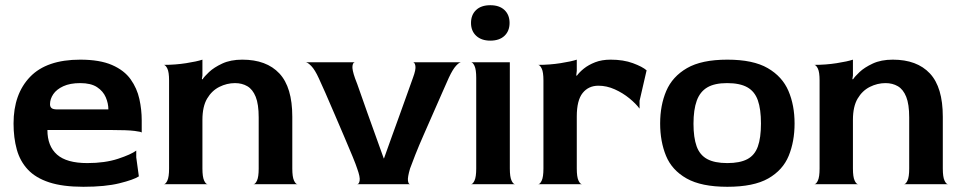

<svg xmlns="http://www.w3.org/2000/svg" viewBox="-20 -707 3697 737"><path d="M300 10Q221 10 169 -7Q117 -24 87 -56Q57 -88 44.5 -133Q32 -178 32 -233Q32 -346 95.5 -412Q159 -478 288 -478Q363 -478 410 -457.5Q457 -437 481.5 -402.5Q506 -368 515 -327Q524 -286 524 -245V-198Q524 -201 496.5 -204.5Q469 -208 404 -208H162Q162 -146 199 -113.5Q236 -81 315 -81Q383 -81 433 -97.5Q483 -114 503 -129V-103L513 -30Q493 -17 438.5 -3.5Q384 10 300 10ZM200 -287H396Q396 -310 386 -333.5Q376 -357 352.5 -372.5Q329 -388 288 -388Q249 -388 223 -376Q197 -364 184.5 -345.5Q172 -327 172 -307Q172 -297 178 -292Q184 -287 200 -287Z M609 0Q616 0 622.5 -14Q629 -28 629 -60V-398Q629 -430 622.5 -443.5Q616 -457 609 -458Q653 -458 694.5 -464.5Q736 -471 757 -478V-417L755 -404L757 -402Q764 -413 782.5 -430.5Q801 -448 833 -463Q865 -478 910 -478Q1003 -478 1052.5 -425Q1102 -372 1102 -259V-60Q1102 -28 1108.5 -14Q1115 0 1122 0H953Q960 0 966.5 -14Q973 -28 973 -60V-256Q973 -307 961.5 -335.5Q950 -364 929.5 -376Q909 -388 882 -388Q851 -388 822 -373.5Q793 -359 775 -328.5Q757 -298 757 -247V-60Q757 -28 763.5 -14Q770 0 777 0Z M1351 0Q1358 0 1360.5 -13.5Q1363 -27 1351 -60Q1347 -73 1333.5 -106Q1320 -139 1301.5 -182Q1283 -225 1264 -269.5Q1245 -314 1229 -350.5Q1213 -387 1204 -406Q1189 -439 1175 -453.5Q1161 -468 1153 -468H1343Q1335 -468 1333 -454Q1331 -440 1343 -406Q1350 -389 1362 -354Q1374 -319 1390 -274.5Q1406 -230 1422.5 -184Q1439 -138 1453 -99H1454Q1468 -139 1483 -180Q1498 -221 1512.5 -261.5Q1527 -302 1540.5 -339.5Q1554 -377 1565 -408Q1577 -440 1574.5 -454Q1572 -468 1565 -468H1750Q1743 -468 1730.5 -454.5Q1718 -441 1703 -409Q1695 -391 1679.5 -356Q1664 -321 1645 -277.5Q1626 -234 1607 -191Q1588 -148 1574 -112.5Q1560 -77 1554 -60Q1544 -26 1546 -13Q1548 0 1554 0Z M1788 0Q1795 0 1801.5 -14Q1808 -28 1808 -60V-408Q1808 -440 1801.5 -454Q1795 -468 1788 -468H1937V-60Q1937 -28 1943.5 -14Q1950 0 1957 0ZM1862 -551Q1828 -551 1808 -569.5Q1788 -588 1788 -619Q1788 -650 1807.5 -668.5Q1827 -687 1862 -687Q1897 -687 1916.5 -668.5Q1936 -650 1936 -619Q1936 -588 1916.5 -569.5Q1897 -551 1862 -551Z M2046 0Q2053 0 2059.5 -14Q2066 -28 2066 -60V-398Q2066 -430 2059.5 -443.5Q2053 -457 2046 -458Q2090 -458 2131.5 -464.5Q2173 -471 2194 -478V-435L2192 -418L2194 -416Q2204 -430 2221.5 -444Q2239 -458 2264.5 -468Q2290 -478 2324 -478Q2373 -478 2409.5 -464.5Q2446 -451 2462 -437L2435 -320V-290Q2421 -309 2396 -329.5Q2371 -350 2340 -364Q2309 -378 2277 -378Q2239 -378 2216.5 -350Q2194 -322 2194 -260V-60Q2194 -28 2200.5 -14Q2207 0 2214 0Z M2772 10Q2672 10 2615.5 -22Q2559 -54 2536.5 -109Q2514 -164 2514 -233Q2514 -303 2537.5 -358Q2561 -413 2617 -445.5Q2673 -478 2772 -478Q2871 -478 2927 -445.5Q2983 -413 3006.5 -358Q3030 -303 3030 -233Q3030 -164 3007.5 -109Q2985 -54 2929 -22Q2873 10 2772 10ZM2772 -81Q2820 -81 2848.5 -96Q2877 -111 2889 -144.5Q2901 -178 2901 -233Q2901 -288 2889 -322Q2877 -356 2848.5 -372Q2820 -388 2771 -388Q2723 -388 2695 -371.5Q2667 -355 2654.5 -320.5Q2642 -286 2642 -232Q2642 -179 2654 -145.5Q2666 -112 2694.5 -96.5Q2723 -81 2772 -81Z M3106 0Q3113 0 3119.5 -14Q3126 -28 3126 -60V-398Q3126 -430 3119.5 -443.5Q3113 -457 3106 -458Q3150 -458 3191.5 -464.5Q3233 -471 3254 -478V-417L3252 -404L3254 -402Q3261 -413 3279.5 -430.5Q3298 -448 3330 -463Q3362 -478 3407 -478Q3500 -478 3549.5 -425Q3599 -372 3599 -259V-60Q3599 -28 3605.5 -14Q3612 0 3619 0H3450Q3457 0 3463.5 -14Q3470 -28 3470 -60V-256Q3470 -307 3458.5 -335.5Q3447 -364 3426.5 -376Q3406 -388 3379 -388Q3348 -388 3319 -373.5Q3290 -359 3272 -328.5Q3254 -298 3254 -247V-60Q3254 -28 3260.5 -14Q3267 0 3274 0Z"/></svg>

Font: Red Rose SemiBold
Style: Regular
Weight: 600
Designer: Jaikishan Patel
Version: Version 2.000